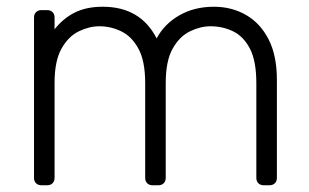

<svg xmlns="http://www.w3.org/2000/svg" viewBox="-20 -550 918 570"><path d="M103 0Q93 0 87 -6Q81 -12 81 -22V-498Q81 -508 87 -514Q93 -520 103 -520H120Q130 -520 136 -514Q142 -508 142 -498V-463Q167 -495 201.5 -512.5Q236 -530 285 -530Q397 -530 445 -436Q468 -479 512.5 -504.5Q557 -530 615 -530Q668 -530 710.5 -505.5Q753 -481 777.5 -433Q802 -385 802 -313V-22Q802 -12 796 -6Q790 0 780 0H763Q753 0 747 -6Q741 -12 741 -22V-303Q741 -369 722 -405.5Q703 -442 672 -457Q641 -472 605 -472Q575 -472 544 -457Q513 -442 492.5 -405.5Q472 -369 472 -303V-22Q472 -12 466 -6Q460 0 450 0H433Q423 0 417 -6Q411 -12 411 -22V-303Q411 -369 391 -405.5Q371 -442 340 -457Q309 -472 275 -472Q245 -472 214 -457Q183 -442 162.5 -405.5Q142 -369 142 -304V-22Q142 -12 136 -6Q130 0 120 0Z"/></svg>

Font: Rubik Light
Style: Regular
Weight: 300
Designer: Hubert and Fischer
Foundry: Hubert and Fischer
Version: Version 2.300;gftools[0.9.30]